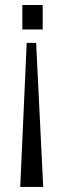

<svg xmlns="http://www.w3.org/2000/svg" viewBox="-20 -735 248 755"><path d="M85 -566.4H122.1L149.9 0H59.6ZM67.9 -619.1V-715.3H147.9V-619.1Z"/></svg>

Font: Pontano Sans
Style: Regular
Weight: 400
Foundry: vernon adams
Version: 1.0